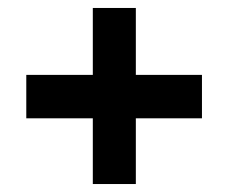

<svg xmlns="http://www.w3.org/2000/svg" viewBox="-20 -488 574 482"><path d="M213 -26V-191H46V-300H213V-468H321V-300H487V-191H321V-26Z"/></svg>

Font: Almarai ExtraBold
Style: Regular
Weight: 800
Designer: Boutros International 2019
Foundry: Created by Boutros International 2019
Version: Version 1.10